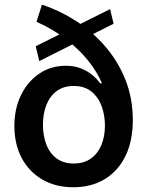

<svg xmlns="http://www.w3.org/2000/svg" viewBox="-20 -789 629 821"><path d="M465.8 -687.5 147.9 -527.8 132.8 -591.3 450.7 -750ZM293.5 11.7Q217.3 11.7 160.4 -21.7Q103.5 -55.2 72.5 -114Q41.5 -172.9 41.5 -250Q41.5 -324.2 69.8 -382.3Q98.1 -440.4 147.9 -474.1Q197.8 -507.8 261.2 -507.8Q297.9 -507.8 325.9 -496.6Q354 -485.4 374.8 -468.3Q395.5 -451.2 408.2 -432.6H416Q396 -481 357.2 -529.3Q318.4 -577.6 262.9 -620.8Q207.5 -664.1 136.2 -695.8L159.2 -769Q232.4 -745.6 301.8 -701.4Q371.1 -657.2 426.8 -594.2Q482.4 -531.2 515.1 -450.9Q547.9 -370.6 547.9 -274.9Q547.9 -186.5 516.6 -122.3Q485.4 -58.1 428.2 -23.2Q371.1 11.7 293.5 11.7ZM295.4 -89.8Q338.4 -89.8 368.2 -110.8Q397.9 -131.8 413.3 -168.5Q428.7 -205.1 428.7 -252Q428.7 -295.9 414.8 -334.5Q400.9 -373 371.3 -397.2Q341.8 -421.4 295.4 -421.4Q251.5 -421.4 222.2 -399.4Q192.9 -377.4 178.2 -339.8Q163.6 -302.2 163.6 -255.4Q163.6 -210 177.7 -172.1Q191.9 -134.3 221.4 -112.1Q251 -89.8 295.4 -89.8Z"/></svg>

Font: Inter 17pt SemiBold
Style: Regular
Weight: 600
Version: Version 4.001;git-66647c0bb